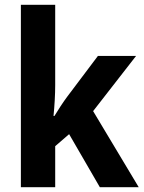

<svg xmlns="http://www.w3.org/2000/svg" viewBox="-20 -780 600 800"><path d="M210 -425Q210 -396 208 -361Q206 -326 203 -297H207Q217 -314 232.5 -337.5Q248 -361 260 -377L388 -547H547L368 -317L558 0H396L268 -221L210 -171V0H67V-760H210Z"/></svg>

Font: Noto Sans Lao SemiCondensed
Style: Bold
Weight: 700
Width: 4
Designer: Monotype Design Team
Foundry: Monotype Imaging Inc.
Version: Version 2.003; ttfautohint (v1.8.4.7-5d5b)